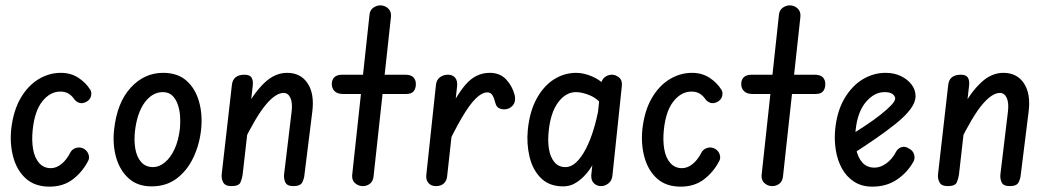

<svg xmlns="http://www.w3.org/2000/svg" viewBox="-20 -695 3927 717"><path d="M165 2Q111 2 77.5 -27.5Q44 -57 30 -106.5Q16 -156 22 -214Q30 -282 57 -328.5Q84 -375 123.5 -399Q163 -423 207 -423Q244 -423 272 -405Q300 -387 317 -360Q323 -351 320 -337Q317 -323 303 -315Q288 -307 276 -311Q264 -315 257 -325Q249 -337 236.5 -345Q224 -353 205 -353Q167 -353 138 -316.5Q109 -280 102 -209Q98 -171 103.5 -138.5Q109 -106 126 -86.5Q143 -67 170 -67Q190 -67 209.5 -82.5Q229 -98 244 -128Q251 -139 265.5 -143Q280 -147 294 -139Q307 -131 311 -117Q315 -103 308 -92Q287 -52 251.5 -25Q216 2 165 2Z M546 1Q494 1 461 -28.5Q428 -58 414 -106Q400 -154 406 -210Q417 -312 468 -367.5Q519 -423 589 -423Q643 -423 676 -394Q709 -365 723 -316.5Q737 -268 731 -211Q725 -155 702 -106.5Q679 -58 640 -28.5Q601 1 546 1ZM552 -71Q574 -71 595.5 -88.5Q617 -106 632 -138.5Q647 -171 652 -216Q654 -237 652.5 -260.5Q651 -284 644 -304.5Q637 -325 623.5 -338Q610 -351 588 -351Q549 -351 520.5 -312.5Q492 -274 484 -205Q480 -169 485.5 -138.5Q491 -108 507.5 -89.5Q524 -71 552 -71Z M844 0Q821 0 813.5 -14Q806 -28 808 -45L846 -378Q848 -397 860 -406.5Q872 -416 893 -416Q913 -416 919.5 -405Q926 -394 924 -376L886 -42Q884 -28 878 -14Q872 0 844 0ZM1076 0Q1052 0 1045.5 -14Q1039 -28 1041 -45L1069 -278Q1073 -311 1064.5 -329.5Q1056 -348 1039 -348Q1010 -348 973.5 -305Q937 -262 885 -156L898 -291Q932 -353 970 -388Q1008 -423 1052 -423Q1103 -423 1129 -383.5Q1155 -344 1146 -276L1117 -43Q1116 -29 1109 -14.5Q1102 0 1076 0Z M1335 0Q1319 0 1306.5 -10.5Q1294 -21 1295 -40L1360 -641Q1362 -658 1374.5 -666.5Q1387 -675 1400 -675Q1417 -675 1429.5 -663.5Q1442 -652 1440 -632L1375 -36Q1373 -18 1361.5 -9Q1350 0 1335 0ZM1262 -344Q1240 -344 1229.5 -354.5Q1219 -365 1219 -381Q1219 -397 1228.5 -406.5Q1238 -416 1259 -416H1493Q1514 -416 1523.5 -406.5Q1533 -397 1533 -381Q1533 -365 1525 -354.5Q1517 -344 1496 -344Z M1608 0Q1590 0 1580 -11.5Q1570 -23 1572 -42L1608 -378Q1610 -397 1623 -406.5Q1636 -416 1653 -416Q1670 -416 1679.5 -405Q1689 -394 1687 -373L1650 -39Q1649 -22 1638.5 -11Q1628 0 1608 0ZM1880 -290Q1865 -284 1849.5 -288.5Q1834 -293 1830 -310Q1826 -327 1819.5 -338.5Q1813 -350 1800 -350Q1780 -350 1756.5 -327Q1733 -304 1703.5 -253.5Q1674 -203 1634 -118L1646 -257Q1682 -337 1719.5 -380Q1757 -423 1809 -423Q1847 -423 1870 -398.5Q1893 -374 1902 -340Q1906 -320 1899.5 -308Q1893 -296 1880 -290Z M2083 1Q2031 1 2000 -30Q1969 -61 1957.5 -109.5Q1946 -158 1951 -210Q1958 -279 1984 -326.5Q2010 -374 2048.5 -398.5Q2087 -423 2132 -423Q2160 -423 2192.5 -409Q2225 -395 2247 -368L2239 -290Q2215 -325 2185 -338Q2155 -351 2131 -351Q2093 -351 2064.5 -313Q2036 -275 2029 -205Q2025 -169 2030 -138.5Q2035 -108 2050.5 -89.5Q2066 -71 2091 -71Q2113 -71 2132 -89Q2151 -107 2167.5 -138.5Q2184 -170 2196.5 -211Q2209 -252 2217 -297L2210 -110Q2200 -90 2187.5 -70.5Q2175 -51 2159 -35Q2143 -19 2124.5 -9Q2106 1 2083 1ZM2225 0Q2209 0 2198 -10.5Q2187 -21 2188 -41L2224 -378Q2226 -397 2238 -406.5Q2250 -416 2265 -416Q2280 -416 2292.5 -405Q2305 -394 2302 -372L2267 -39Q2265 -20 2252 -10Q2239 0 2225 0Z M2522 2Q2468 2 2434.5 -27.5Q2401 -57 2387 -106.5Q2373 -156 2379 -214Q2387 -282 2414 -328.5Q2441 -375 2480.5 -399Q2520 -423 2564 -423Q2601 -423 2629 -405Q2657 -387 2674 -360Q2680 -351 2677 -337Q2674 -323 2660 -315Q2645 -307 2633 -311Q2621 -315 2614 -325Q2606 -337 2593.5 -345Q2581 -353 2562 -353Q2524 -353 2495 -316.5Q2466 -280 2459 -209Q2455 -171 2460.5 -138.5Q2466 -106 2483 -86.5Q2500 -67 2527 -67Q2547 -67 2566.5 -82.5Q2586 -98 2601 -128Q2608 -139 2622.5 -143Q2637 -147 2651 -139Q2664 -131 2668 -117Q2672 -103 2665 -92Q2644 -52 2608.5 -25Q2573 2 2522 2Z M2864 0Q2848 0 2835.5 -10.5Q2823 -21 2824 -40L2889 -641Q2891 -658 2903.5 -666.5Q2916 -675 2929 -675Q2946 -675 2958.5 -663.5Q2971 -652 2969 -632L2904 -36Q2902 -18 2890.5 -9Q2879 0 2864 0ZM2791 -344Q2769 -344 2758.5 -354.5Q2748 -365 2748 -381Q2748 -397 2757.5 -406.5Q2767 -416 2788 -416H3022Q3043 -416 3052.5 -406.5Q3062 -397 3062 -381Q3062 -365 3054 -354.5Q3046 -344 3025 -344Z M3238 2Q3198 2 3169.5 -16.5Q3141 -35 3124 -66Q3107 -97 3101 -135.5Q3095 -174 3099 -213Q3106 -281 3134 -328Q3162 -375 3202 -399Q3242 -423 3287 -423Q3319 -423 3344 -411Q3369 -399 3384 -379.5Q3399 -360 3399 -336Q3399 -313 3380 -287.5Q3361 -262 3327 -234.5Q3293 -207 3249.5 -177Q3206 -147 3156 -115L3149 -186Q3180 -205 3211 -225.5Q3242 -246 3267.5 -266Q3293 -286 3308 -302Q3323 -318 3323 -327Q3323 -336 3313.5 -343.5Q3304 -351 3283 -351Q3245 -351 3213.5 -314Q3182 -277 3175 -207Q3171 -171 3177 -139.5Q3183 -108 3200 -88.5Q3217 -69 3246 -69Q3268 -69 3290 -85Q3312 -101 3326 -128Q3333 -141 3346.5 -145.5Q3360 -150 3375 -140Q3389 -133 3393.5 -118.5Q3398 -104 3391 -91Q3368 -50 3329 -24Q3290 2 3238 2Z M3519 0Q3496 0 3488.5 -14Q3481 -28 3483 -45L3521 -378Q3523 -397 3535 -406.5Q3547 -416 3568 -416Q3588 -416 3594.5 -405Q3601 -394 3599 -376L3561 -42Q3559 -28 3553 -14Q3547 0 3519 0ZM3751 0Q3727 0 3720.5 -14Q3714 -28 3716 -45L3744 -278Q3748 -311 3739.5 -329.5Q3731 -348 3714 -348Q3685 -348 3648.5 -305Q3612 -262 3560 -156L3573 -291Q3607 -353 3645 -388Q3683 -423 3727 -423Q3778 -423 3804 -383.5Q3830 -344 3821 -276L3792 -43Q3791 -29 3784 -14.5Q3777 0 3751 0Z"/></svg>

Font: Edu SA Beginner Medium
Style: Regular
Weight: 500
Version: Version 1.003